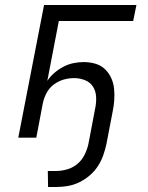

<svg xmlns="http://www.w3.org/2000/svg" viewBox="-20 -550 590 767"><path d="M172 197 171 133H205Q226 133 248.5 126.5Q271 120 289 105Q307 90 317.5 69Q328 48 333 26L360 -116Q365 -139 364 -162Q363 -185 352 -203Q341 -221 320 -229.5Q299 -238 276 -238Q255 -238 234 -232Q213 -226 194.5 -212Q176 -198 165.5 -177.5Q155 -157 151 -137L125 0H53L156 -530H525L512 -466H215L169 -227Q181 -245 198 -259.5Q215 -274 234.5 -284Q254 -294 274.5 -298Q295 -302 315 -302Q339 -302 361 -295.5Q383 -289 398.5 -274.5Q414 -260 423.5 -240Q433 -220 435.5 -197.5Q438 -175 436.5 -151Q435 -127 430 -104L405 26Q400 49 392 71.5Q384 94 370.5 114.5Q357 135 337.5 151.5Q318 168 296 178.5Q274 189 251 193Q228 197 205 197Z"/></svg>

Font: Lode
Style: Italic
Weight: 400
Italic angle: -11°
Monospace: yes
Designer: Belleve Invis
Foundry: Belleve Invis
Version: Version 29.2.0; ttfautohint (v1.8.3)